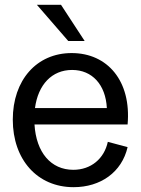

<svg xmlns="http://www.w3.org/2000/svg" viewBox="-20 -764 586 796"><path d="M285 12C397 12 485 -50 509 -154L427 -176C412 -106 357 -60 284 -60C191 -60 130 -132 123 -248H509C525 -428 426 -544 277 -544C132 -544 33 -432 33 -268C33 -102 135 12 285 12ZM263 -594H331L233 -744H133ZM125 -316C138 -413 195 -474 279 -474C362 -474 418 -413 423 -316Z"/></svg>

Font: Ronzino
Style: Regular
Weight: 400
Designer: Nunzio Mazzaferro
Foundry: Collletttivo
Version: Version 1.000;Glyphs 3.3 (3337)